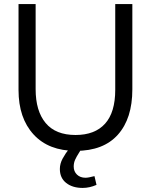

<svg xmlns="http://www.w3.org/2000/svg" viewBox="-20 -726 742 943"><path d="M352 15Q488 15 559 -64.5Q630 -144 630 -287V-706H546V-285Q546 -174 496 -118.5Q446 -63 351 -63Q253 -63 204 -122Q155 -181 155 -288V-706H71V-284Q71 -146 145 -65.5Q219 15 352 15ZM400 147Q374 147 358 131.5Q342 116 342 92Q342 74 349 58.5Q356 43 367 26Q378 9 383 0H323Q301 28 287.5 53Q274 78 274 104Q274 148 305 172.5Q336 197 386 197Q420 197 454 182L444 139Q414 147 400 147Z"/></svg>

Font: Geom Light
Style: Regular
Weight: 300
Version: Version 1.102